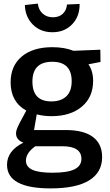

<svg xmlns="http://www.w3.org/2000/svg" viewBox="-20 -805 609 1066"><path d="M261 241Q19 241 19 110Q19 32 110 -13Q69 -28 69 -65Q69 -75 73.5 -88Q78 -101 90.5 -125Q103 -149 126 -191Q39 -239 39 -348Q39 -439 100.5 -491Q162 -543 271 -543Q338 -543 388 -523L537 -529L538 -461L471 -448Q497 -411 497 -356Q497 -265 434 -212.5Q371 -160 266 -160Q223 -160 184 -170L169 -83H345Q445 -83 496 -44.5Q547 -6 547 67Q547 152 475 196.5Q403 241 261 241ZM265 -242Q319 -242 348.5 -270.5Q378 -299 378 -354Q378 -462 270 -462Q160 -462 160 -352Q160 -242 265 -242ZM271 154Q355 154 393.5 135Q432 116 432 77Q432 7 326 7H176Q124 44 124 87Q124 121 159.5 137.5Q195 154 271 154ZM271 -626Q205 -626 162.5 -668.5Q120 -711 118 -777L190 -785Q194 -750 217 -729.5Q240 -709 274 -709Q307 -709 328 -728Q349 -747 352 -780L422 -783Q423 -714 380.5 -670Q338 -626 271 -626Z"/></svg>

Font: Bitter SemiBold
Style: Regular
Weight: 600
Designer: Sol Matas, and Bitter project Authors
Foundry: Sol Matas
Version: Version 2.001